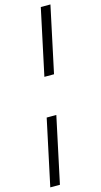

<svg xmlns="http://www.w3.org/2000/svg" viewBox="-170 -853 545 1039"><g transform="rotate(-15 102.5 -334.0)"><path d="M177 -812H231L152 -442H98ZM53 -226H107L28 144H-26Z"/></g></svg>

Font: Prompt ExtraLight
Style: Italic
Weight: 275
Italic angle: -12°
Designer: Katatrad Team
Foundry: CadsonDemak
Version: Version 1.000